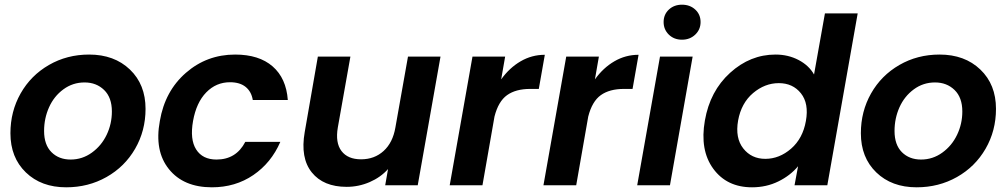

<svg xmlns="http://www.w3.org/2000/svg" viewBox="-20 -798 4341 827"><path d="M606.9 -329.1Q606.9 -234.9 562 -157.2Q517.1 -79.6 438.7 -35.4Q360.4 8.8 265.1 8.8Q157.7 8.8 91.3 -55.4Q24.9 -119.6 24.9 -224.1Q24.9 -317.9 68.8 -395.5Q112.8 -473.1 190.7 -518.1Q268.6 -563 363.8 -563Q472.2 -563 539.6 -498.5Q606.9 -434.1 606.9 -329.1ZM169.9 -233.9Q169.9 -174.3 201.7 -142.6Q233.4 -110.8 284.2 -110.8Q334.5 -110.8 375.7 -140.6Q417 -170.4 439.5 -217.5Q461.9 -264.6 461.9 -317.9Q461.9 -377.9 428.5 -410.4Q395 -442.9 344.2 -442.9Q293.5 -442.9 252.9 -413.1Q212.4 -383.3 191.2 -335.7Q169.9 -288.1 169.9 -233.9Z M668.5 -276.9Q690.4 -405.8 780.8 -484.4Q871.1 -563 992.7 -563Q1095.7 -563 1154.3 -512Q1212.9 -460.9 1219.7 -367.2H1068.8Q1063 -403.3 1038.1 -423.6Q1013.2 -443.8 970.7 -443.8Q911.1 -443.8 868.4 -400.1Q825.7 -356.4 811.5 -276.9Q797.4 -197.3 825 -154.1Q852.5 -110.8 912.6 -110.8Q997.1 -110.8 1036.6 -187H1187.5Q1148.4 -96.7 1071 -43.9Q993.7 8.8 892.6 8.8Q770.5 8.8 707.5 -69.6Q644.5 -147.9 668.5 -276.9Z M1877.4 -554.2 1779.3 0H1639.2L1651.4 -69.8Q1619.6 -34.2 1572.3 -13.7Q1524.9 6.8 1473.1 6.8Q1373 6.8 1323 -55.4Q1272.9 -117.7 1292.5 -229L1349.1 -554.2H1489.3L1435.1 -249Q1423.8 -183.1 1450.9 -147.5Q1478 -111.8 1535.2 -111.8Q1592.8 -111.8 1632.3 -147.7Q1671.9 -183.6 1683.1 -249L1737.3 -554.2Z M2058.1 0H1917L2015.1 -554.2H2155.8L2138.7 -456.1Q2174.3 -505.9 2222.4 -533.9Q2270.5 -562 2326.7 -562L2300.8 -415H2263.7Q2201.7 -415 2164.1 -388.2Q2126.5 -361.3 2109.9 -295.9Z M2461.9 0H2320.8L2418.9 -554.2H2559.6L2542.5 -456.1Q2578.1 -505.9 2626.2 -533.9Q2674.3 -562 2730.5 -562L2704.6 -415H2667.5Q2605.5 -415 2567.9 -388.2Q2530.3 -361.3 2513.7 -295.9Z M2724.6 0 2822.8 -554.2H2963.4L2865.7 0ZM2917.5 -777.8Q2952.1 -777.8 2974.9 -756.6Q2997.6 -735.4 2997.6 -703.1Q2997.6 -670.9 2974.6 -648.9Q2951.7 -627 2917.5 -627Q2883.3 -627 2860.8 -648.9Q2838.4 -670.9 2838.4 -703.1Q2838.4 -735.4 2860.8 -756.6Q2883.3 -777.8 2917.5 -777.8Z M3016.1 -278.8Q3038.1 -405.8 3124.8 -484.4Q3211.4 -563 3320.3 -563Q3375 -563 3419.7 -539.6Q3464.4 -516.1 3486.3 -477.1L3533.2 -740.2H3674.3L3543.5 0H3402.3L3417.5 -82Q3383.8 -41.5 3332.3 -16.4Q3280.8 8.8 3219.2 8.8Q3110.8 8.8 3052.2 -71.3Q2993.7 -151.4 3016.1 -278.8ZM3451.2 -276.9Q3464.8 -352.1 3429.9 -396Q3395 -439.9 3334.5 -439.9Q3274.4 -439.9 3223.6 -397Q3172.9 -354 3159.2 -278.8Q3146 -203.6 3181.4 -158.7Q3216.8 -113.8 3276.4 -113.8Q3336.9 -113.8 3387.5 -157.7Q3438 -201.7 3451.2 -276.9Z M4270 -329.1Q4270 -234.9 4225.1 -157.2Q4180.2 -79.6 4101.8 -35.4Q4023.4 8.8 3928.2 8.8Q3820.8 8.8 3754.4 -55.4Q3688 -119.6 3688 -224.1Q3688 -317.9 3731.9 -395.5Q3775.9 -473.1 3853.8 -518.1Q3931.6 -563 4026.9 -563Q4135.3 -563 4202.6 -498.5Q4270 -434.1 4270 -329.1ZM3833 -233.9Q3833 -174.3 3864.7 -142.6Q3896.5 -110.8 3947.3 -110.8Q3997.6 -110.8 4038.8 -140.6Q4080.1 -170.4 4102.5 -217.5Q4125 -264.6 4125 -317.9Q4125 -377.9 4091.6 -410.4Q4058.1 -442.9 4007.3 -442.9Q3956.5 -442.9 3916 -413.1Q3875.5 -383.3 3854.2 -335.7Q3833 -288.1 3833 -233.9Z"/></svg>

Font: SVN-Poppins SemiBold
Style: Italic
Weight: 600
Italic angle: -10°
Designer: Ninad Kale (Devanagari), Jonny Pinhorn (Latin)
Foundry: Indian Type Foundry
Version: Version 3.002 2017